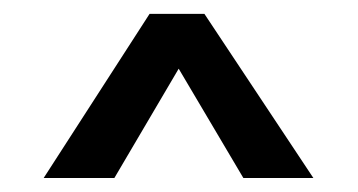

<svg xmlns="http://www.w3.org/2000/svg" viewBox="-20 -644 516 277"><path d="M43 -387.2 195.8 -624H274.9L432.1 -387.2H331.1L237.8 -544.9L145 -387.2Z"/></svg>

Font: Kanit
Style: Regular
Weight: 400
Designer: Katatrad Team
Foundry: CadsonDemak
Version: Version 1.000;PS 001.000;hotconv 1.0.88;makeotf.lib2.5.64775